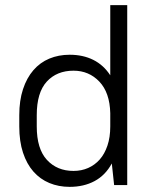

<svg xmlns="http://www.w3.org/2000/svg" viewBox="-20 -720 600 747"><path d="M251 7Q208 7 172 -8Q136 -23 110 -52.5Q84 -82 69.5 -126Q55 -170 55 -228V-272Q55 -329 69.5 -373Q84 -417 110 -447Q136 -477 172 -492Q208 -507 251 -507Q303 -507 343 -487Q383 -467 409 -427V-700H475V0H424L415 -84Q390 -38 348 -15.5Q306 7 251 7ZM266 -55Q297 -55 323 -66.5Q349 -78 368 -99.5Q387 -121 398 -153.5Q409 -186 409 -228V-280Q407 -360 366.5 -402.5Q326 -445 266 -445Q201 -445 162 -402.5Q123 -360 123 -272V-228Q123 -141 162.5 -98Q202 -55 266 -55Z"/></svg>

Font: Retni Sans
Style: Regular
Weight: 400
Designer: Vitaly Kuzmin
Foundry: ParaType Ltd.
Version: Version 1.00;March 2, 2019;FontCreator 11.5.0.2425 64-bit; t